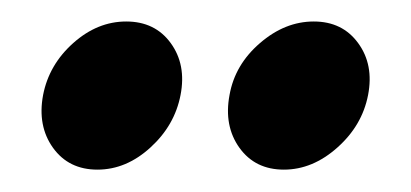

<svg xmlns="http://www.w3.org/2000/svg" viewBox="-20 -634 377 176"><path d="M190.4 -546.9Q195.3 -574.7 218.3 -594.5Q241.2 -614.3 267.6 -614.3Q293.9 -614.3 308.3 -594.5Q322.8 -574.7 317.4 -546.9Q312 -519 289.3 -498.8Q266.6 -478.5 240.2 -478.5Q213.9 -478.5 199.5 -498.5Q185.1 -518.6 190.4 -546.9ZM19.5 -546.9Q24.9 -574.7 47.1 -594.5Q69.3 -614.3 95.7 -614.3Q122.1 -614.3 136.5 -594.5Q150.9 -574.7 145.5 -546.9Q140.1 -519 117.9 -498.8Q95.7 -478.5 69.3 -478.5Q43 -478.5 28.6 -498.5Q14.2 -518.6 19.5 -546.9Z"/></svg>

Font: Crimson
Style: BoldItalic
Weight: 700
Italic angle: -11°
Version: Version 0.8